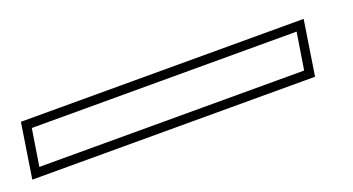

<svg xmlns="http://www.w3.org/2000/svg" viewBox="-44 -20 740 402"><g transform="rotate(-20 326.5 181.0)"><path d="M1 120 -18 242H612L631 120ZM18 140H608L595 222H5Z"/></g></svg>

Font: Charger Pro
Style: OlObl
Weight: 900
Designer: Jasper
Foundry: Cannot Into Space Fonts
Version: Version 1.09